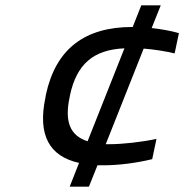

<svg xmlns="http://www.w3.org/2000/svg" viewBox="-20 -695 690 719"><path d="M152 -341 150 -329C121 -191 163 -110 276 -85L241 4H313L345 -76H366C423 -76 488 -84 550 -99L566 -175C512 -163 438 -155 391 -155H376L518 -513C557 -510 601 -503 634 -495L650 -571C618 -580 583 -586 548 -590L582 -675H509L477 -594H476C296 -594 189 -511 152 -341ZM241 -332 242 -338C267 -455 330 -509 446 -514L308 -166C242 -187 221 -240 241 -332Z"/></svg>

Font: LT Wave Mono
Style: Italic
Weight: 400
Designer: Daniel Lyons
Version: Version 2.5 (Glyphs App)